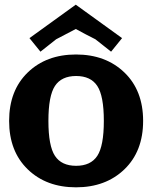

<svg xmlns="http://www.w3.org/2000/svg" viewBox="-20 -785 651 821"><path d="M512 -475Q592 -398 592 -268Q592 -138 512 -61Q432 16 305 16Q178 16 98.5 -61Q19 -138 19 -268Q19 -398 98.5 -475Q178 -552 305 -552Q432 -552 512 -475ZM215 -417.5Q187 -375 187 -268Q187 -161 215 -118.5Q243 -76 305.5 -76Q368 -76 396 -118.5Q424 -161 424 -268Q424 -375 396 -417.5Q368 -460 305.5 -460Q243 -460 215 -417.5ZM304 -765 502 -622 455 -564 388 -617Q348 -637 304 -661L220 -617L153 -564L106 -622Z"/></svg>

Font: Andada SC
Style: Bold
Weight: 700
Designer: Carolina Giovagnoli
Foundry: Carolina Giovagnoli
Version: Version 1.003